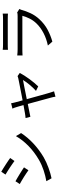

<svg xmlns="http://www.w3.org/2000/svg" viewBox="1051 -1859 898 3040"><g transform="rotate(-90 1500.0 -339.0)"><path d="M301 -768Q323 -756 353.5 -736.5Q384 -717 415.5 -697Q447 -677 474.5 -658Q502 -639 518 -627L471 -559Q453 -572 425.5 -591.5Q398 -611 367.5 -631Q337 -651 307.5 -669.5Q278 -688 256 -701ZM151 -54Q234 -68 322 -97Q410 -126 486 -170Q611 -242 707.5 -336Q804 -430 865 -536L913 -454Q847 -352 748 -259.5Q649 -167 529 -96Q491 -74 447.5 -54.5Q404 -35 360 -19Q316 -3 274 9Q232 21 197 28ZM150 -543Q172 -531 203 -513Q234 -495 265.5 -475.5Q297 -456 325 -438Q353 -420 370 -408L324 -338Q306 -351 278 -370Q250 -389 219 -408.5Q188 -428 158 -445.5Q128 -463 106 -475Z M1865 -475Q1849 -443 1823.5 -403Q1798 -363 1768.5 -322.5Q1739 -282 1708 -245Q1677 -208 1652 -183L1581 -218Q1604 -238 1629 -264.5Q1654 -291 1677.5 -319Q1701 -347 1720.5 -374Q1740 -401 1753 -424Q1744 -422 1715 -416.5Q1686 -411 1644.5 -403Q1603 -395 1552.5 -384.5Q1502 -374 1450 -364Q1465 -310 1481 -252.5Q1497 -195 1511 -144Q1525 -93 1536 -54.5Q1547 -16 1552 0Q1557 14 1563 34Q1569 54 1574 68L1489 90Q1487 73 1483 54.5Q1479 36 1474 18Q1469 1 1458.5 -38Q1448 -77 1434 -128Q1420 -179 1404.5 -236.5Q1389 -294 1374 -348Q1339 -341 1306.5 -334.5Q1274 -328 1247.5 -322.5Q1221 -317 1201 -313Q1181 -309 1171 -307L1151 -383Q1172 -385 1191.5 -387.5Q1211 -390 1234 -394Q1245 -396 1277.5 -402Q1310 -408 1356 -416Q1345 -456 1336.5 -486.5Q1328 -517 1323 -531Q1313 -567 1300 -591L1385 -612Q1387 -599 1390.5 -583Q1394 -567 1399 -548L1431 -430Q1484 -440 1540 -451Q1596 -462 1644.5 -471.5Q1693 -481 1728.5 -488Q1764 -495 1777 -498Q1786 -500 1796.5 -503Q1807 -506 1815 -510Z M2878 -481Q2874 -474 2870.5 -465.5Q2867 -457 2865 -452Q2845 -377 2810 -303Q2775 -229 2719 -168Q2640 -82 2548 -33.5Q2456 15 2361 41L2299 -30Q2406 -52 2496.5 -99Q2587 -146 2651 -213Q2697 -261 2726.5 -320.5Q2756 -380 2770 -434H2239Q2221 -434 2194.5 -433.5Q2168 -433 2142 -431V-515Q2196 -509 2239 -509H2766Q2783 -509 2798 -510.5Q2813 -512 2821 -517ZM2231 -745Q2251 -742 2274 -741Q2297 -740 2321 -740H2714Q2738 -740 2762.5 -741Q2787 -742 2805 -745V-662Q2787 -664 2763 -664.5Q2739 -665 2713 -665H2321Q2298 -665 2274.5 -664.5Q2251 -664 2231 -662Z"/></g></svg>

Font: SpoqaHanSans-Regular
Style: Regular
Weight: 400
Designer: [Spoqa Han Sans] Dong-huui Kim \uAE40 \uB3D9 \uD718  Younghwa Kang \uAC15 \uC601 \uD654  [Noto Sans] Ryoko NISHIZUKA \u8
Foundry: Spoqa (http://www.spoqa-han-sans.com)
Version: Version 2.000